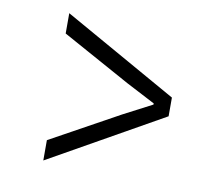

<svg xmlns="http://www.w3.org/2000/svg" viewBox="-62 -680 725 647"><g transform="rotate(10 300.0 -357.0)"><path d="M125 -105V-174.5L360 -304L458 -355V-359L360 -410L125 -539.5V-609L515 -389V-325Z"/></g></svg>

Font: Spline Sans Mono Light
Style: Regular
Weight: 300
Monospace: yes
Version: Version 1.004